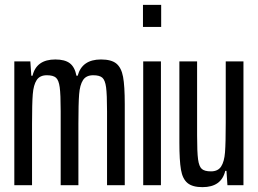

<svg xmlns="http://www.w3.org/2000/svg" viewBox="-20 -763 1063 791"><path d="M39 -510H105L109 -451H114Q130 -518 208 -518Q247 -518 267.5 -502.5Q288 -487 295 -451H300Q318 -518 396 -518Q439 -518 459.5 -501Q480 -484 487 -446.5Q494 -409 494 -334V0H421V-305Q421 -374 417 -403.5Q413 -433 401.5 -443Q390 -453 364 -453Q335 -453 322 -433Q309 -413 306 -374.5Q303 -336 303 -253V0H230V-305Q230 -374 226 -403.5Q222 -433 210.5 -443Q199 -453 173 -453Q144 -453 131 -433Q118 -413 115 -374.5Q112 -336 112 -253V0H39Z M569 -652V-743H644V-652ZM570 0V-510H643V0Z M719 -176V-510H792V-205Q792 -136 796 -106.5Q800 -77 811.5 -67Q823 -57 849 -57Q878 -57 891 -77Q904 -97 907 -135.5Q910 -174 910 -257V-510H983V0H917L913 -59H908Q892 8 814 8Q773 8 752.5 -9Q732 -26 725.5 -64Q719 -102 719 -176Z"/></svg>

Font: Saira Ultra Condensed Medium
Style: Regular
Weight: 500
Width: 1
Designer: Hector Gatti with collaboration of the Omnibus-Type team
Foundry: Omnibus-Type
Version: Version 1.001; ttfautohint (v1.8)